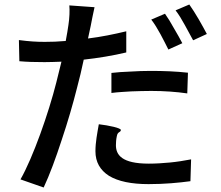

<svg xmlns="http://www.w3.org/2000/svg" viewBox="-20 -794 980 853"><path d="M559 -476C529 -475 500 -473 475 -470V-381C505 -385 534 -386 563 -388C592 -389 622 -390 652 -390C709 -390 764 -386 812 -379L815 -471C761 -477 705 -479 650 -479C620 -479 589 -478 559 -476ZM735 -72C703 -69 672 -67 641 -67C521 -67 495 -106 495 -149C495 -161 496 -175 499 -189C503 -211 515 -204 517 -216C519 -225 463 -237 419 -242C412 -202 404 -162 404 -122C404 -74 425 -38 464 -13C505 12 564 24 640 24C712 24 774 18 826 11L829 -86C798 -80 766 -75 735 -72ZM753 -668C740 -692 725 -716 713 -733L652 -707C666 -689 680 -666 693 -642C706 -618 718 -594 728 -574L790 -602C781 -620 767 -644 753 -668ZM863 -708C849 -732 834 -756 821 -774L760 -748C774 -730 788 -707 801 -683C814 -660 827 -636 838 -615L899 -643C890 -660 877 -684 863 -708ZM254 -172C281 -252 305 -335 322 -403C333 -443 343 -487 352 -529C416 -536 482 -547 541 -561V-655C487 -642 429 -630 371 -623L383 -679C386 -698 395 -738 400 -762L344 -766L288 -770C290 -749 289 -714 284 -683C282 -665 277 -641 272 -612C240 -609 208 -608 179 -608C142 -608 110 -610 64 -616L66 -522C100 -519 133 -518 178 -518C201 -518 227 -519 253 -520L230 -427C196 -292 127 -95 71 3L174 39C200 -16 228 -92 254 -172Z"/></svg>

Font: GenSekiGothic2 TW M
Style: Regular
Weight: 500
Version: Version 2.100;PS 2.1;hotconv 16.6.51;makeotf.lib2.5.65220 DE